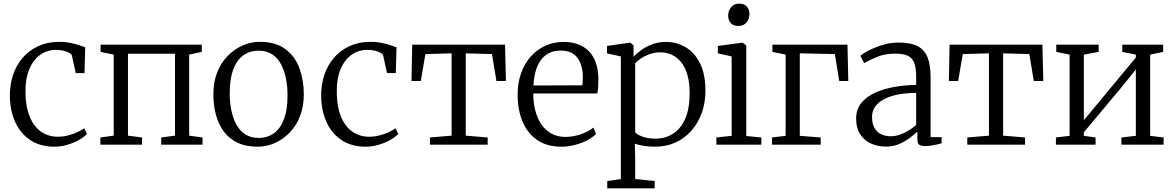

<svg xmlns="http://www.w3.org/2000/svg" viewBox="-20 -792 6426 1051"><path d="M278 11Q199 11 144.8 -25.8Q90.5 -62.5 62.5 -125.5Q34.5 -188.5 34 -267.5Q33.5 -326.5 50.8 -379.8Q68 -433 102.5 -474Q137 -515 188.5 -539Q240 -563 308.5 -563Q337 -563 364 -557.5Q391 -552 412.5 -545Q434 -538 446.5 -533L442.5 -392H394.5L373.5 -488Q372 -495.5 359.8 -502.5Q347.5 -509.5 328.5 -514.2Q309.5 -519 287.5 -519Q238 -519 200.2 -492Q162.5 -465 141 -415Q119.5 -365 119.5 -296Q119 -232.5 132 -185Q145 -137.5 168.8 -106.2Q192.5 -75 225 -59.2Q257.5 -43.5 295.5 -43.5Q325.5 -43.5 353.2 -50.8Q381 -58 403.5 -68.5Q426 -79 441 -89.5L456 -58.5Q438 -40 409.2 -24.2Q380.5 -8.5 346.2 1.2Q312 11 278 11Z M529.5 0V-39.5L602.5 -49.5V-493L530.5 -508V-547.5H1084.5V-508L1015.5 -493V-49.5L1088.5 -39.5V0H862.5V-39.5L938 -49.5V-498H680.5V-49.5L757.5 -39.5V0Z M1148 -276Q1148 -344 1169.5 -397.2Q1191 -450.5 1227.5 -487.2Q1264 -524 1309 -543.5Q1354 -563 1401 -563Q1489 -563 1542.2 -523.2Q1595.5 -483.5 1619.2 -418Q1643 -352.5 1643 -276Q1643 -208.5 1621.8 -155Q1600.5 -101.5 1564 -64.5Q1527.5 -27.5 1482.5 -8.2Q1437.5 11 1390.5 11Q1324.5 11 1278 -12Q1231.5 -35 1203 -75Q1174.5 -115 1161.2 -166.8Q1148 -218.5 1148 -276ZM1395.5 -37Q1445 -37 1480.5 -63.2Q1516 -89.5 1535 -141.2Q1554 -193 1554 -269Q1554 -318 1545.2 -362.2Q1536.5 -406.5 1518 -440.8Q1499.5 -475 1469.8 -494.8Q1440 -514.5 1396.5 -514.5Q1346.5 -514.5 1311 -488.5Q1275.5 -462.5 1256.5 -411Q1237.5 -359.5 1237.5 -283Q1237.5 -233.5 1246.2 -189.2Q1255 -145 1273.8 -110.5Q1292.5 -76 1322.8 -56.5Q1353 -37 1395.5 -37Z M1982 11Q1903 11 1848.8 -25.8Q1794.5 -62.5 1766.5 -125.5Q1738.5 -188.5 1738 -267.5Q1737.5 -326.5 1754.8 -379.8Q1772 -433 1806.5 -474Q1841 -515 1892.5 -539Q1944 -563 2012.5 -563Q2041 -563 2068 -557.5Q2095 -552 2116.5 -545Q2138 -538 2150.5 -533L2146.5 -392H2098.5L2077.5 -488Q2076 -495.5 2063.8 -502.5Q2051.5 -509.5 2032.5 -514.2Q2013.5 -519 1991.5 -519Q1942 -519 1904.2 -492Q1866.5 -465 1845 -415Q1823.5 -365 1823.5 -296Q1823 -232.5 1836 -185Q1849 -137.5 1872.8 -106.2Q1896.5 -75 1929 -59.2Q1961.5 -43.5 1999.5 -43.5Q2029.5 -43.5 2057.2 -50.8Q2085 -58 2107.5 -68.5Q2130 -79 2145 -89.5L2160 -58.5Q2142 -40 2113.2 -24.2Q2084.5 -8.5 2050.2 1.2Q2016 11 1982 11Z M2333.5 0V-39.5L2452 -49.5V-500L2308.5 -496L2283.5 -348.5H2232.5L2236.5 -547.5H2744.5L2749.5 -348.5H2697.5L2673 -496L2529.5 -500V-49.5L2649.5 -39.5V0Z M3052 11Q2974.5 11 2921.2 -25Q2868 -61 2840.8 -125.5Q2813.5 -190 2813.5 -274.5Q2813.5 -339.5 2832.8 -392.5Q2852 -445.5 2886.2 -483.5Q2920.5 -521.5 2966.2 -542Q3012 -562.5 3064.5 -562.5Q3152.5 -562.5 3202.5 -512.5Q3252.5 -462.5 3255.5 -366.5Q3255.5 -338 3254.5 -317.2Q3253.5 -296.5 3249.5 -280.5H2899Q2899 -231 2910 -187.8Q2921 -144.5 2943 -112Q2965 -79.5 2998.2 -61Q3031.5 -42.5 3075.5 -42.5Q3118.5 -42.5 3161.8 -58Q3205 -73.5 3228 -93.5L3243 -59Q3224 -39.5 3193.8 -23.8Q3163.5 -8 3126.5 1.5Q3089.5 11 3052 11ZM2900 -324 3167.5 -325Q3169 -333.5 3169.8 -346.8Q3170.5 -360 3170.5 -369Q3170.5 -432.5 3142 -473.8Q3113.5 -515 3048 -515Q3016.5 -515 2990.8 -503.8Q2965 -492.5 2945.5 -469.2Q2926 -446 2914.5 -410Q2903 -374 2900 -324Z M3304 239V199L3378.5 188V-483L3302.5 -500V-540.5L3426.5 -558H3431.5L3448 -543.5V-481.5Q3464.5 -499 3490 -517.8Q3515.5 -536.5 3549.8 -549.5Q3584 -562.5 3626 -562.5Q3682.5 -562.5 3731.8 -534.2Q3781 -506 3811.2 -446.8Q3841.5 -387.5 3841.5 -293.5Q3841.5 -230 3821.8 -174.8Q3802 -119.5 3765.5 -77.5Q3729 -35.5 3678.2 -12.2Q3627.5 11 3565 11Q3536.5 11 3505.5 6.5Q3474.5 2 3455 -5.5L3457 80V188L3563.5 199V239ZM3567.5 -33Q3621.5 -33 3663.8 -59.8Q3706 -86.5 3730.5 -141.5Q3755 -196.5 3755 -281.5Q3755 -340.5 3742.5 -383Q3730 -425.5 3707.8 -452.5Q3685.5 -479.5 3656.8 -492.5Q3628 -505.5 3595 -505.5Q3563.5 -505.5 3536.2 -495.8Q3509 -486 3488.8 -472.2Q3468.5 -458.5 3457 -446V-68.5Q3465 -56 3495.8 -44.5Q3526.5 -33 3567.5 -33Z M3901.5 0V-39.5L3985 -48.5V-483L3909.5 -500V-540.5L4041 -558H4046L4065 -543V-47.5L4147.5 -39.5V0ZM4020.5 -650Q3994 -650 3980 -665.8Q3966 -681.5 3966 -707Q3966 -732 3981.5 -752Q3997 -772 4027 -772H4028Q4054 -772 4068.2 -756Q4082.5 -740 4082.5 -715Q4082.5 -689.5 4067 -669.8Q4051.5 -650 4021.5 -650Z M4206 0V-39.5L4280.5 -48.5V-493L4208 -508V-547.5H4619L4623.5 -348.5H4574L4550 -496L4358 -500V-48.5L4472.5 -39.5V0Z M4829.5 10.5Q4786.5 10.5 4749.5 -5.5Q4712.5 -21.5 4689.5 -55.5Q4666.5 -89.5 4666.5 -142.5Q4666.5 -194 4695.2 -229Q4724 -264 4771.8 -285.2Q4819.5 -306.5 4877.5 -316.5Q4935.5 -326.5 4995 -327V-370.5Q4995 -418.5 4985.2 -446.2Q4975.5 -474 4950.5 -486.2Q4925.5 -498.5 4880 -498.5Q4823 -498.5 4779.2 -479.8Q4735.5 -461 4710.5 -446.5L4689.5 -487Q4700 -496.5 4732 -513.8Q4764 -531 4808 -545Q4852 -559 4899 -559Q4964 -559 5002.2 -539.8Q5040.5 -520.5 5057.2 -478.5Q5074 -436.5 5074 -369V-41.5H5134.5V-7.5Q5123.5 -4.5 5108.2 -1Q5093 2.5 5076 5Q5059 7.5 5044 7.5Q5022.5 7.5 5012 0.5Q5001.5 -6.5 5001.5 -34.5V-72Q4989.5 -60.5 4964.8 -40.8Q4940 -21 4905.8 -5.2Q4871.5 10.5 4829.5 10.5ZM4858 -46Q4890 -46 4927.8 -63.8Q4965.5 -81.5 4995 -108V-283.5Q4916 -283 4862.2 -266.5Q4808.5 -250 4781 -220.8Q4753.5 -191.5 4753.5 -152.5Q4753.5 -114 4767.5 -90.5Q4781.5 -67 4805 -56.5Q4828.5 -46 4858 -46Z M5275 0V-39.5L5393.5 -49.5V-500L5250 -496L5225 -348.5H5174L5178 -547.5H5686L5691 -348.5H5639L5614.5 -496L5471 -500V-49.5L5591 -39.5V0Z M5760 0V-39.5L5835 -48.5V-493L5762 -508V-547.5H5994V-508L5913 -493V-134L5989.5 -226L6197.5 -477V-493L6123.5 -508V-547.5H6347V-508L6276 -493V-48.5L6349.5 -39.5V0H6118.5V-39.5L6197.5 -48.5V-411.5L6113.5 -307.5L5913 -68V-48.5L5977 -39.5V0Z"/></svg>

Font: Merriweather 36pt Light
Style: Regular
Weight: 300
Designer: Eben Sorkin
Foundry: Eben Sorkin
Version: Version 2.100